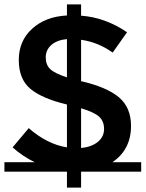

<svg xmlns="http://www.w3.org/2000/svg" viewBox="-20 -777 659 869"><path d="M283 72V0H0V-43H137Q83 -69 37 -110L110 -197Q194 -124 283 -110V-304Q170 -331 117.5 -375Q65 -419 65 -505.5Q65 -592 125.5 -647Q186 -702 283 -707V-757H347V-706Q457 -698 555 -631L490 -539Q424 -586 347 -597V-409H350Q465 -382 519 -336Q573 -290 573 -207Q573 -100 489 -43H619V0H347V72ZM347 -287V-107Q395 -112 423 -135Q451 -158 451 -193Q451 -228 429 -248.5Q407 -269 347 -287ZM283 -427V-600Q238 -596 212.5 -573.5Q187 -551 187 -517.5Q187 -484 207 -464.5Q227 -445 283 -427Z"/></svg>

Font: Montserrat Subrayada
Style: Regular
Weight: 400
Designer: Julieta Ulanovsky
Foundry: Julieta Ulanovsky
Version: Version 2.001